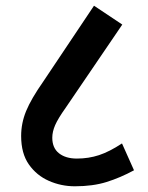

<svg xmlns="http://www.w3.org/2000/svg" viewBox="-20 -652 518 672"><path d="M242 0Q194 0 151 -19Q108 -38 81 -76.5Q54 -115 54 -176Q54 -221 71.5 -263.5Q89 -306 131 -366L309 -632L408 -566L210 -275Q183 -237 173 -214Q163 -191 163 -170Q163 -134 186.5 -115.5Q210 -97 249 -97Q290 -97 326.5 -109Q363 -121 407 -150L449 -56Q401 -30 353 -15Q305 0 242 0Z"/></svg>

Font: Noto Sans Condensed SemiBold
Style: Italic
Weight: 600
Width: 3
Italic angle: -12°
Designer: Monotype Design Team
Foundry: Monotype Imaging Inc.
Version: Version 2.013; ttfautohint (v1.8.4.7-5d5b)